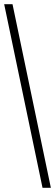

<svg xmlns="http://www.w3.org/2000/svg" viewBox="-20 -780 264 921"><path d="M184 121H224L40 -760H0Z"/></svg>

Font: Noto Serif Myanmar ExtraCondensed Light
Style: Regular
Weight: 300
Width: 2
Designer: Ben Mitchell and the Monotype Design Team
Foundry: Monotype Imaging Inc.
Version: Version 2.106